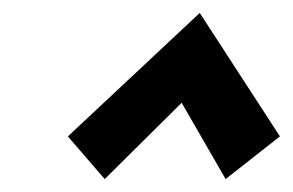

<svg xmlns="http://www.w3.org/2000/svg" viewBox="-20 -687 453 297"><path d="M142 -410 85 -476 289 -667 413 -476 329 -410 261 -528Z"/></svg>

Font: Ysabeau
Style: Bold Italic
Weight: 700
Italic angle: -12°
Designer: Christian Thalmann (Catharsis Fonts)
Version: Version 2.002